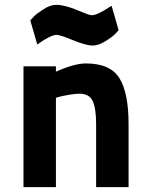

<svg xmlns="http://www.w3.org/2000/svg" viewBox="-20 -773 614 793"><path d="M211 0H77V-499H211V-477Q288 -511 335 -511Q435 -511 473 -450.5Q511 -390 511 -261V0H377V-261Q377 -325 363 -355.5Q349 -386 307 -386Q292 -386 268 -382Q244 -378 228 -374L211 -369ZM441 -749 470 -648Q464 -641 453.5 -630.5Q443 -620 415 -602.5Q387 -585 363 -585Q335 -585 281.5 -607Q228 -629 214 -629Q202 -629 182 -619Q162 -609 148 -599L134 -589L105 -689Q111 -696 121.5 -706.5Q132 -717 160 -735Q188 -753 212 -753Q247 -753 298 -731.5Q349 -710 359 -710Q371 -710 391.5 -720Q412 -730 426 -740Z"/></svg>

Font: TitilliumText22L Xb
Style: Bold
Weight: 400
Designer: Campivisivi
Foundry: Campivisivi
Version: 1.000